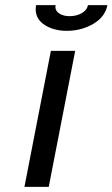

<svg xmlns="http://www.w3.org/2000/svg" viewBox="-20 -728 438 748"><path d="M398.4 -708Q389.6 -662.1 343.3 -635Q296.9 -607.9 240.2 -607.9Q189.5 -607.9 154.3 -630.6Q119.1 -653.3 119.1 -691.9Q119.1 -699.2 120.6 -708H196.8Q195.8 -703.1 195.8 -701.2Q195.8 -684.6 211.9 -674.8Q228 -665 251.5 -665Q277.3 -665 298.1 -676.5Q318.8 -688 322.8 -708ZM169.9 0H75.2L178.2 -529.8H272.9Z"/></svg>

Font: Aurulent Sans
Style: Italic
Weight: 400
Italic angle: -11°
Version: Version 2007.05.04